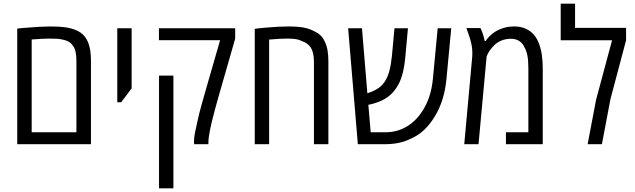

<svg xmlns="http://www.w3.org/2000/svg" viewBox="-20 -784 3453 1044"><path d="M73.7 0V-628.4Q82 -629.9 94.7 -630.9Q107.4 -631.8 124 -633.3Q163.1 -636.7 196 -638.4Q229 -640.1 254.9 -640.1Q303.7 -640.1 335.7 -635.5Q367.7 -630.9 394.5 -619.6Q420.4 -608.4 436.3 -590.6Q452.1 -572.8 461.9 -545.9Q468.3 -527.8 471.4 -505.1Q474.6 -482.4 474.6 -454.1V0ZM152.3 -64.9H395.5V-455.1Q395.5 -484.4 390.4 -505.1Q385.3 -525.9 374 -538.6Q364.7 -551.3 351.6 -558.3Q338.4 -565.4 319.8 -568.8Q306.2 -572.3 289.6 -573.2Q272.9 -574.2 250 -574.2Q231.4 -574.2 207.3 -573Q183.1 -571.8 152.3 -569.3Z M617.7 -228V-630.4H695.8V-303.7L639.2 -228Z M1035.6 0Q1035.6 -2.4 1035.2 -5.4Q1034.7 -8.3 1034.7 -12.7Q1034.7 -32.7 1039.6 -59.1Q1044.4 -85.4 1051.3 -113.8Q1057.1 -142.6 1064 -169.4Q1070.8 -196.3 1078.6 -223.4Q1086.4 -250.5 1094.2 -278.8L1176.8 -565.4H844.2V-630.4H1258.8V-573.7L1168.5 -259.3Q1164.1 -244.1 1158.7 -224.1Q1153.3 -204.1 1147.9 -184.6Q1142.6 -165 1139.2 -150.9Q1134.8 -134.8 1130.1 -115Q1125.5 -95.2 1121.6 -75.7Q1117.7 -56.2 1115.5 -39.3Q1113.3 -22.5 1113.3 -12.2V0ZM844.7 240.2V-373H922.9V240.2Z M1365.2 0V-627.4Q1379.4 -629.4 1396 -630.9Q1412.6 -632.3 1431.6 -634.3Q1465.8 -637.2 1495.4 -638.7Q1524.9 -640.1 1548.3 -640.1Q1599.1 -640.1 1632.8 -633.8Q1666.5 -627.4 1693.8 -611.3Q1712.9 -602.1 1725.6 -588.9Q1738.3 -575.7 1746.6 -556.2Q1756.8 -535.6 1761.2 -509.3Q1765.6 -482.9 1765.6 -448.7V0H1687V-448.7Q1687 -498 1670.4 -524.4Q1653.8 -550.8 1619.6 -561Q1606.4 -568.8 1587.6 -571.5Q1568.8 -574.2 1543 -574.2Q1524.4 -574.2 1499.8 -573Q1475.1 -571.8 1443.4 -568.8V0Z M1925.8 0 1873 -630.4H1948.2L1977.5 -276.9Q2005.9 -285.6 2029.3 -299.6Q2052.7 -313.5 2068.8 -335.4Q2087.4 -361.3 2097.2 -398.7Q2106.9 -436 2111.3 -482.9L2125 -630.4H2198.2L2184.1 -476.1Q2178.7 -416.5 2166.7 -375Q2154.8 -333.5 2131.3 -300.3Q2107.9 -267.1 2073.2 -246.6Q2038.6 -226.1 1987.3 -214.8Q1986.3 -214.8 1985.1 -214.6Q1983.9 -214.4 1982.9 -214.4L1995.6 -64.9H2077.1Q2137.7 -64.9 2188.7 -94.2Q2239.7 -123.5 2274.4 -176.8Q2323.7 -249.5 2334 -356L2359.9 -630.4H2433.6L2407.7 -355.5Q2402.3 -296.9 2386.5 -245.4Q2370.6 -193.8 2344.7 -151.9Q2320.8 -111.3 2288.1 -79.3Q2255.4 -47.4 2209 -27.8Q2179.7 -13.2 2145.5 -6.6Q2111.3 0 2074.7 0Z M2504.4 0 2546.9 -466.3Q2547.9 -474.1 2548.1 -481.9Q2548.3 -489.7 2548.3 -497.1Q2548.3 -512.7 2546.1 -528.3Q2543.9 -543.9 2539.1 -562Q2538.1 -566.9 2535.4 -575.2Q2532.7 -583.5 2530 -591.3Q2527.3 -599.1 2525.9 -603.5Q2523.4 -610.4 2521 -617.4Q2518.6 -624.5 2516.1 -631.3H2592.8Q2601.1 -613.3 2606.9 -595Q2612.8 -576.7 2615.7 -561H2621.1Q2627.9 -573.2 2642.8 -587.9Q2657.7 -602.5 2673.8 -612.3Q2689.9 -623 2717 -631.6Q2744.1 -640.1 2776.4 -640.1Q2807.6 -640.1 2831.8 -630.6Q2856 -621.1 2873 -605.5Q2885.3 -594.2 2894.8 -579.3Q2904.3 -564.5 2910.6 -546.9Q2920.9 -521 2926 -486.8Q2931.2 -452.6 2931.2 -412.1V0H2731V-64.9H2853V-412.1Q2853 -457.5 2847.2 -484.6Q2841.3 -511.7 2830.6 -528.8Q2822.8 -545.4 2811.3 -555.2Q2799.8 -564.9 2786.6 -569.1Q2773.4 -573.2 2759.3 -573.2Q2730 -573.2 2706.5 -563.5Q2683.1 -553.7 2668.5 -539.1Q2653.8 -524.9 2643.1 -509.5Q2632.3 -494.1 2626 -477.1L2582 0Z M3175.3 0 3221.2 -241.7 3308.1 -564.9H3028.8V-764.2H3106.9V-632.3H3384.3V-564.9L3299.3 -245.1L3252.9 0Z"/></svg>

Font: Open Sans SemiCondensed
Style: Regular
Weight: 400
Width: 4
Designer: Monotype Design Team
Foundry: Monotype Imaging Inc.
Version: Version 3.000